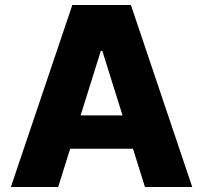

<svg xmlns="http://www.w3.org/2000/svg" viewBox="-20 -747 811 767"><path d="M382.8 -543.9 212.4 0H23.4L269 -727.1H502.9L748 0H559.1L388.7 -543.9ZM187 -152.8V-286.1H582V-152.8Z"/></svg>

Font: My Font
Style: Regular
Weight: 500
Designer: Rasmus Andersson
Foundry: rsms
Version: Version 0.001